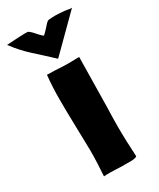

<svg xmlns="http://www.w3.org/2000/svg" viewBox="-230 -772 692 834"><g transform="rotate(-30 116.5 -355.0)"><path d="M119 1H173C186 0 195 -2 198 -6C195 -57 193 -108 193 -159C193 -190 194 -222 195 -253L199 -500V-503H182C161 -502 131 -502 116 -503C101 -504 89 -504 80 -505C80 -505 39 -506 39 -506C39 -506 39 -505 39 -505C35 -466 33 -425 33 -384C33 -342 34 -300 35 -257L38 -128C38 -85 36 -42 33 0C37 -1 55 -1 63 -1C80 -1 99 0 119 1ZM116 -542 279 -704H269C263 -705 255 -707 245 -708C231 -709 215 -711 198 -711C187 -711 176 -710 164 -709C160 -709 149 -698 140 -687C138 -685 121 -666 113 -660C107 -662 93 -679 87 -685C80 -694 66 -707 61 -709C54 -710 39 -710 32 -709C25 -709 16 -709 5 -708C-7 -707 -24 -706 -46 -705C-23 -674 2 -646 30 -621C58 -596 87 -569 116 -542Z"/></g></svg>

Font: Londrina Solid CC
Style: CC
Weight: 400
Designer: Marcelo Magalhaes
Foundry: Tipos Pereira
Version: Version 1.003;FEAKit 1.0